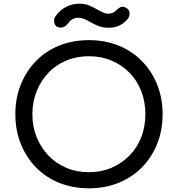

<svg xmlns="http://www.w3.org/2000/svg" viewBox="-20 -1008 961 1038"><path d="M461 10Q373 10 300 -19.5Q227 -49 174.5 -103Q122 -157 92.5 -230Q63 -303 63 -391Q63 -478 92.5 -551Q122 -624 174.5 -678Q227 -732 300 -761.5Q373 -791 461 -791Q548 -791 621 -761.5Q694 -732 747 -678Q800 -624 829.5 -551Q859 -478 859 -391Q859 -303 829.5 -230Q800 -157 747 -103Q694 -49 621 -19.5Q548 10 461 10ZM461 -77Q527 -77 583 -101Q639 -125 680.5 -167.5Q722 -210 744 -267Q766 -324 766 -391Q766 -457 744 -514.5Q722 -572 680.5 -614.5Q639 -657 583 -680.5Q527 -704 461 -704Q394 -704 338 -680.5Q282 -657 241.5 -614.5Q201 -572 178 -514.5Q155 -457 155 -391Q155 -324 178 -267Q201 -210 241.5 -167.5Q282 -125 338 -101Q394 -77 461 -77ZM568 -858Q534 -858 509.5 -868.5Q485 -879 467 -889Q446 -902 431 -907Q416 -912 403 -912Q388 -912 375 -906Q362 -900 349 -883Q338 -868 322 -861.5Q306 -855 289 -863Q276 -870 273 -887.5Q270 -905 280 -920Q304 -954 337.5 -971Q371 -988 409 -988Q441 -988 464.5 -977.5Q488 -967 505 -957Q527 -945 539 -939.5Q551 -934 565 -934Q579 -934 590 -939Q601 -944 608 -952Q621 -965 633.5 -970Q646 -975 663 -965Q678 -957 680 -938.5Q682 -920 670 -905Q631 -858 568 -858Z"/></svg>

Font: Comfortaa SemiBold
Style: Regular
Weight: 600
Designer: Johan Aakerlund
Foundry: Johan Aakerlund
Version: Version 3.104; ttfautohint (v1.8.1.43-b0c9)